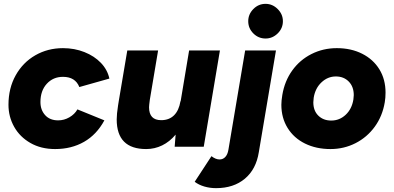

<svg xmlns="http://www.w3.org/2000/svg" viewBox="-20 -762 2045 997"><path d="M24 -218Q24 -304 61.5 -371Q99 -438 163.5 -475Q228 -512 307 -512Q367 -512 418.5 -491.5Q470 -471 504 -435.5Q538 -400 548 -354L392 -310Q371 -363 307 -363Q256 -363 223 -327Q190 -291 190 -232Q190 -191 214.5 -164Q239 -137 282 -137Q313 -137 340.5 -153Q368 -169 382 -194L522 -137Q482 -63 416.5 -25.5Q351 12 266 12Q193 12 138 -19.5Q83 -51 53.5 -103.5Q24 -156 24 -218Z M892 -63Q861 -26 822 -7Q783 12 739 12Q586 12 586 -142Q586 -169 593 -214L597 -239L641 -500H801L758 -244Q754 -214 754 -205Q754 -138 817 -138Q858 -138 883.5 -163Q909 -188 917 -236H918L962 -500H1122L1038 0H887Z M991 182 1078 49Q1100 66 1120 66Q1138 66 1150 53Q1162 40 1166 16L1253 -500H1413L1324 28Q1310 117 1251.5 166Q1193 215 1102 215Q1070 215 1041 206.5Q1012 198 991 182ZM1269 -652Q1269 -688 1295.5 -715Q1322 -742 1359 -742Q1395 -742 1422 -715Q1449 -688 1449 -652Q1449 -615 1422 -588.5Q1395 -562 1359 -562Q1322 -562 1295.5 -588.5Q1269 -615 1269 -652Z M1441 -218Q1441 -239 1446 -269Q1458 -341 1497.5 -396Q1537 -451 1597.5 -481.5Q1658 -512 1729 -512Q1803 -512 1860.5 -483Q1918 -454 1950 -402Q1982 -350 1982 -281Q1982 -254 1978 -231Q1966 -159 1926 -104Q1886 -49 1826 -18.5Q1766 12 1696 12Q1622 12 1564 -16.5Q1506 -45 1473.5 -97.5Q1441 -150 1441 -218ZM1607 -231Q1607 -187 1633 -161.5Q1659 -136 1700 -136Q1743 -136 1775 -166Q1807 -196 1815 -245Q1817 -261 1817 -268Q1817 -312 1791 -338.5Q1765 -365 1724 -365Q1682 -365 1649.5 -334.5Q1617 -304 1609 -255Q1607 -239 1607 -231Z"/></svg>

Font: Oak Sans ExtraBold
Style: Italic
Weight: 800
Italic angle: -9.49998°
Foundry: Erik Kennedy, Walven
Version: Version 1.000